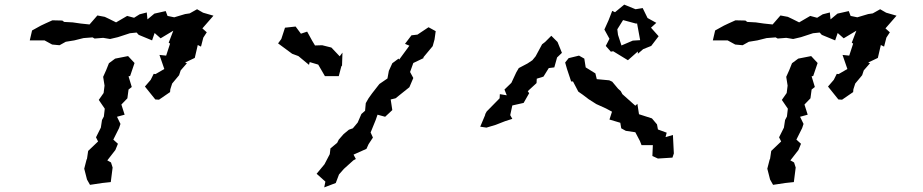

<svg xmlns="http://www.w3.org/2000/svg" viewBox="-20 -758 4000 832"><path d="M731 -625 711 -573 717 -569 700 -517 671 -520 692 -459 654 -437 646 -438 633 -412 608 -383 653 -327 669 -326 717 -359 718 -371 726 -396 756 -432 763 -453 790 -484 782 -487 824 -507 837 -563 851 -556 861 -595 876 -618 857 -635 905 -690 860 -703 834 -718 802 -700 782 -697 735 -683 706 -689 698 -710 649 -699 619 -674 616 -704 585 -696 561 -681 531 -689 483 -661 453 -676 434 -685 402 -691 368 -652 330 -656 295 -661 258 -663 250 -669 207 -670 176 -656 157 -647 119 -626 109 -583H173L206 -565L238 -562L265 -577L302 -583L342 -593L381 -596L390 -591L427 -594L457 -589L491 -597L543 -614L572 -617L581 -607L639 -583L650 -615L676 -592ZM345 -27 357 20 370 43 423 35 460 31 468 -32 461 -54 445 -63 480 -108 491 -135 471 -153 496 -203 502 -221 487 -252 520 -261 506 -305 532 -332 537 -370 551 -381 537 -427 544 -429 563 -485 535 -515 479 -504 452 -484 440 -454 427 -425 433 -387 429 -355 408 -325 434 -287 430 -253 422 -238 417 -205 396 -163 405 -145 362 -104 357 -70 355 -66Z M1837 -640 1789 -608 1763 -605 1735 -568 1754 -560 1710 -500 1707 -504 1680 -484 1665 -451 1659 -418 1624 -394 1592 -353 1577 -332 1565 -311 1562 -278 1546 -264 1530 -227 1509 -202 1492 -196 1469 -177 1448 -153 1441 -139 1412 -115 1409 -90 1386 -46 1352 -5 1390 29 1385 54 1435 35 1449 -2 1470 -26 1511 -63 1522 -69 1512 -88 1568 -113 1577 -133 1596 -162 1586 -184 1608 -238 1616 -261 1649 -252 1680 -281 1673 -327 1694 -332 1754 -380 1771 -420 1757 -446 1771 -485 1815 -506V-510L1855 -558L1863 -587L1868 -623ZM1185 -570 1246 -525 1273 -515 1319 -477 1322 -489 1359 -478 1388 -428H1448L1460 -474L1462 -470L1464 -530L1452 -514L1416 -552L1376 -562L1345 -561L1333 -581L1311 -621L1284 -612L1261 -643L1215 -638L1199 -589Z M2834 -601 2801 -638 2824 -659 2786 -680 2765 -723 2734 -718 2685 -738 2645 -705 2633 -711 2617 -670 2599 -630 2621 -590 2605 -559 2627 -534 2637 -536 2701 -497 2744 -535V-525L2767 -545L2802 -559ZM2061 -209 2088 -205 2128 -217 2169 -233 2200 -243 2191 -259 2200 -301 2249 -312 2273 -354 2267 -363 2305 -398 2306 -417 2335 -426 2358 -463 2382 -466 2394 -509 2415 -529 2396 -576 2369 -603 2342 -576 2329 -566 2301 -514 2287 -497 2266 -483 2228 -463 2217 -444 2196 -399 2166 -370 2176 -345 2146 -350 2145 -332 2089 -275 2083 -264 2082 -259ZM2429 -487 2437 -459 2455 -405H2463L2486 -361L2506 -347L2531 -328L2564 -307L2606 -288L2632 -274L2621 -240L2668 -226L2672 -202L2692 -191L2733 -185L2753 -147L2760 -129H2809L2807 -82L2831 -71L2894 -75L2900 -93L2896 -173L2864 -164L2869 -183L2831 -197L2827 -219L2805 -245L2749 -263L2742 -308L2733 -300L2677 -350L2670 -363L2658 -374L2633 -404L2620 -410L2566 -415L2560 -440L2518 -466L2512 -504L2489 -517L2444 -506ZM2655 -631 2680 -671 2739 -655 2740 -660 2754 -584 2722 -582 2673 -561 2658 -607Z M3691 -625 3671 -573 3677 -569 3660 -517 3631 -520 3652 -459 3614 -437 3606 -438 3593 -412 3568 -383 3613 -327 3629 -326 3677 -359 3678 -371 3686 -396 3716 -432 3723 -453 3750 -484 3742 -487 3784 -507 3797 -563 3811 -556 3821 -595 3836 -618 3817 -635 3865 -690 3820 -703 3794 -718 3762 -700 3742 -697 3695 -683 3666 -689 3658 -710 3609 -699 3579 -674 3576 -704 3545 -696 3521 -681 3491 -689 3443 -661 3413 -676 3394 -685 3362 -691 3328 -652 3290 -656 3255 -661 3218 -663 3210 -669 3167 -670 3136 -656 3117 -647 3079 -626 3069 -583H3133L3166 -565L3198 -562L3225 -577L3262 -583L3302 -593L3341 -596L3350 -591L3387 -594L3417 -589L3451 -597L3503 -614L3532 -617L3541 -607L3599 -583L3610 -615L3636 -592ZM3305 -27 3317 20 3330 43 3383 35 3420 31 3428 -32 3421 -54 3405 -63 3440 -108 3451 -135 3431 -153 3456 -203 3462 -221 3447 -252 3480 -261 3466 -305 3492 -332 3497 -370 3511 -381 3497 -427 3504 -429 3523 -485 3495 -515 3439 -504 3412 -484 3400 -454 3387 -425 3393 -387 3389 -355 3368 -325 3394 -287 3390 -253 3382 -238 3377 -205 3356 -163 3365 -145 3322 -104 3317 -70 3315 -66Z"/></svg>

Font: チョークS
Style: Regular
Weight: 400
Designer: [Stick] Fontworks Inc.
Foundry: [Stick] Fontworks Inc.
Version: Version 1.200;FEAKit 1.0